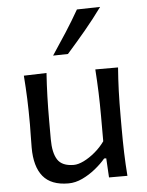

<svg xmlns="http://www.w3.org/2000/svg" viewBox="-57 -872 711 929"><g transform="rotate(-5 298.5 -407.5)"><path d="M237.8 11.7Q153.8 11.7 114.5 -36.1Q75.2 -84 75.2 -176.3Q75.2 -210.9 75.9 -236.8Q76.7 -262.7 76.7 -288.1Q76.7 -357.4 74.5 -413.1Q72.3 -468.8 67.9 -526.4L178.2 -529.8Q174.3 -472.2 172.6 -416.3Q170.9 -360.4 170.9 -298.3V-209Q170.9 -142.6 192.6 -108.9Q214.4 -75.2 271.5 -75.2Q292.5 -75.2 320.1 -88.6Q347.7 -102.1 375.2 -125.2Q402.8 -148.4 422.9 -176.8V-298.3Q422.9 -360.4 420.9 -414.6Q418.9 -468.8 415 -526.4H525.4Q521 -468.8 519 -413.1Q517.1 -357.4 517.1 -288.1V-231.9Q517.1 -166.5 518.8 -112.3Q520.5 -58.1 524.9 0H435.5L430.2 -93.3H419.9Q399.9 -69.3 369.9 -44.9Q339.8 -20.5 305.7 -4.4Q271.5 11.7 237.8 11.7ZM217.3 -610.8Q253.4 -664.6 287.4 -717.3Q321.3 -770 351.6 -823.2L464.4 -825.7Q424.8 -771 380.4 -717.8Q335.9 -664.6 289.6 -612.3Z"/></g></svg>

Font: Pinar DS1 Medium
Style: Regular
Weight: 500
Designer: Amin Abedi
Version: Version 3.000